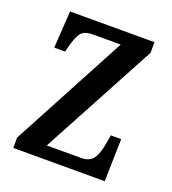

<svg xmlns="http://www.w3.org/2000/svg" viewBox="-105 -616 625 697"><g transform="rotate(20 207.5 -268.0)"><path d="M24 0V-40L262 -486H154Q120 -486 107.5 -467.5Q95 -449 85 -409L81 -393H39L48 -536H374V-495L135 -50H268Q300 -50 314.5 -70.5Q329 -91 336 -135L341 -164H381L377 0Z"/></g></svg>

Font: Noto Serif ExtraCondensed Medium
Style: Regular
Weight: 500
Width: 2
Designer: Monotype Design Team
Foundry: Monotype Imaging Inc.
Version: Version 2.015